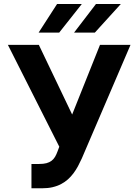

<svg xmlns="http://www.w3.org/2000/svg" viewBox="-20 -958 711 987"><path d="M179.7 -727.3 350.9 -369.3 494 -727.3H650.9L400.2 -142.8Q391 -122.5 380.7 -103.3Q370.4 -84.2 357.6 -67.1Q344.8 -50.1 329.2 -36Q313.6 -22 294 -11.7Q274.5 -1.4 250.4 4.3Q226.2 9.9 196.4 9.9H141.7V-115.1H181.1Q203.1 -115.1 218.6 -119.1Q234 -123.2 244.9 -131.4Q255.7 -139.6 263 -151.8Q270.2 -164.1 275.9 -180L284.8 -203.8L20.6 -727.3ZM360.8 -790.5 473.4 -937.5H601.2L467.7 -790.5ZM178.6 -790.5 273.4 -937.5H400.6L284.4 -790.5Z"/></svg>

Font: Cannonade
Style: Bold
Weight: 700
Designer: Rasmus Andersson
Foundry: rsms
Version: Version 3.012;git-f93a4a705